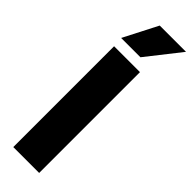

<svg xmlns="http://www.w3.org/2000/svg" viewBox="-291 -870 876 876"><g transform="rotate(45 147.5 -432.0)"><path d="M295 -864.5 165.5 -700H41L125.5 -864.5ZM45 -650.5H212V0H45Z"/></g></svg>

Font: Overused Grotesk ExtraBold
Style: Regular
Weight: 800
Version: Version 0.004